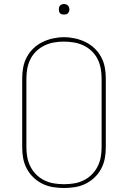

<svg xmlns="http://www.w3.org/2000/svg" viewBox="-20 -932 640 960"><path d="M300 8Q272 8 244.5 3.5Q217 -1 192.5 -13Q168 -25 147.5 -44.5Q127 -64 114 -88.5Q101 -113 96 -140Q91 -167 91 -195V-540Q91 -568 96 -595Q101 -622 114 -646.5Q127 -671 147.5 -690.5Q168 -710 193 -722Q218 -734 245 -740Q272 -746 300 -746Q328 -746 355 -740Q382 -734 407 -722Q432 -710 452.5 -690.5Q473 -671 486 -646.5Q499 -622 504 -595Q509 -568 509 -540V-195Q509 -167 504 -140Q499 -113 486 -88.5Q473 -64 452.5 -44.5Q432 -25 407.5 -13Q383 -1 355.5 3.5Q328 8 300 8ZM300 -11Q325 -11 350 -15Q375 -19 397.5 -30Q420 -41 438 -58.5Q456 -76 467.5 -98.5Q479 -121 483.5 -145.5Q488 -170 488 -195V-540Q488 -565 483.5 -590Q479 -615 467.5 -637.5Q456 -660 437.5 -677.5Q419 -695 396 -705.5Q373 -716 348 -720Q323 -724 298 -724Q273 -724 248.5 -719.5Q224 -715 201.5 -704Q179 -693 161 -675.5Q143 -658 132 -636Q121 -614 116.5 -589.5Q112 -565 112 -540V-195Q112 -170 116.5 -145.5Q121 -121 132.5 -98.5Q144 -76 162 -58.5Q180 -41 202.5 -30Q225 -19 250 -15Q275 -11 300 -11ZM300 -859Q295 -859 289.5 -860.5Q284 -862 280.5 -865.5Q277 -869 275.5 -874.5Q274 -880 274 -885Q274 -890 275.5 -895.5Q277 -901 280.5 -904.5Q284 -908 289.5 -910Q295 -912 300 -912Q305 -912 310.5 -910Q316 -908 319.5 -904.5Q323 -901 325 -895.5Q327 -890 327 -885Q327 -880 325 -874.5Q323 -869 319.5 -865.5Q316 -862 310.5 -860.5Q305 -859 300 -859Z"/></svg>

Font: Zed Sans Thin Extended
Style: Regular
Weight: 100
Width: 7
Designer: Belleve Invis
Foundry: Belleve Invis
Version: Version 1.0.0; ttfautohint (v1.8.4)